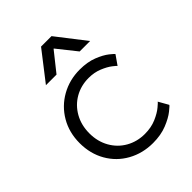

<svg xmlns="http://www.w3.org/2000/svg" viewBox="-212 -849 974 974"><g transform="rotate(-45 274.5 -362.0)"><path d="M311 -515Q366 -515 406.5 -499Q447 -483 471 -464Q495 -445 495 -442L460 -392Q460 -394 439.5 -410Q419 -426 386 -439.5Q353 -453 313 -453Q258 -453 213.5 -427.5Q169 -402 143 -356Q117 -310 117 -251Q117 -193 143 -147Q169 -101 214 -75.5Q259 -50 314 -50Q360 -50 396 -65.5Q432 -81 454 -99.5Q476 -118 476 -120L506 -67Q506 -64 480.5 -43.5Q455 -23 411.5 -5.5Q368 12 311 12Q237 12 176.5 -21.5Q116 -55 81.5 -115Q47 -175 47 -251Q47 -327 82 -387Q117 -447 177.5 -481Q238 -515 311 -515ZM255 -736H330L451 -580H376L294 -683H292L210 -580H134Z"/></g></svg>

Font: Museo Sans Light
Style: Regular
Weight: 300
Designer: Jos Buivenga
Foundry: Jos Buivenga & Rosetta Type Foundry (extension, remastering)
Version: Version 3.600;PS 1.000;hotconv 1.0.88;makeotf.lib2.5.647800;